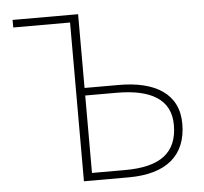

<svg xmlns="http://www.w3.org/2000/svg" viewBox="-52 -780 888 835"><g transform="rotate(-5 392.0 -363.0)"><path d="M281 0H477C640 0 729 -73 729 -212C729 -344 626 -404 469 -404H319V-726H33V-693H281ZM319 -33V-371H456C608 -371 692 -320 692 -210C692 -87 615 -33 464 -33Z"/></g></svg>

Font: Noto Sans CJK HK Thin
Style: Regular
Weight: 100
Designer: Ryoko NISHIZUKA 西塚涼子 (kana, bopomofo & ideographs); Paul D. Hunt (Latin, Greek & Cyrillic); Sandoll Communications 산돌커뮤니
Foundry: Adobe
Version: Version 2.004;hotconv 1.0.118;makeotfexe 2.5.65603